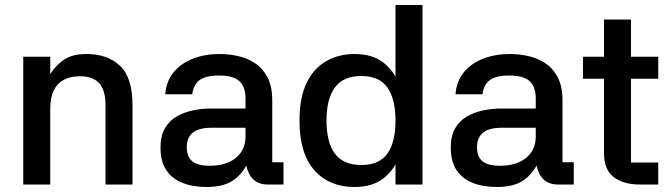

<svg xmlns="http://www.w3.org/2000/svg" viewBox="-20 -738 2668 768"><path d="M181 0H73V-511H181V-442Q205 -479 238 -500.5Q271 -522 326 -522Q410 -522 460 -475Q510 -428 510 -317V0H402V-316Q402 -378 376.5 -405.5Q351 -433 300 -433Q262 -433 235.5 -419Q209 -405 195 -376.5Q181 -348 181 -301Z M1114 0H1050Q1008 0 985.5 -29Q963 -58 962 -111L979 -108Q962 -56 921.5 -23Q881 10 807 10Q750 10 708.5 -7Q667 -24 644.5 -58.5Q622 -93 622 -148Q622 -194 639.5 -224.5Q657 -255 686.5 -272Q716 -289 752 -296.5Q788 -304 825 -304H962V-344Q962 -391 937.5 -413.5Q913 -436 856 -436Q804 -436 779 -418Q754 -400 749 -361H641Q645 -413 674.5 -449Q704 -485 752 -503.5Q800 -522 859 -522Q894 -522 931 -514Q968 -506 999 -486Q1030 -466 1049.5 -429.5Q1069 -393 1069 -336V-89H1114ZM727 -149Q727 -111 749 -93Q771 -75 819 -75Q886 -75 924 -107Q962 -139 962 -191V-227H826Q776 -227 751.5 -207.5Q727 -188 727 -149Z M1562 -718H1670V0H1562ZM1398 10Q1297 10 1237.5 -57Q1178 -124 1178 -255Q1178 -347 1206 -405.5Q1234 -464 1284 -493Q1334 -522 1398 -522Q1470 -522 1514.5 -487Q1559 -452 1579.5 -392Q1600 -332 1600 -255Q1600 -179 1579.5 -119.5Q1559 -60 1514.5 -25Q1470 10 1398 10ZM1426 -78Q1497 -78 1529.5 -123.5Q1562 -169 1562 -256Q1562 -342 1529.5 -388Q1497 -434 1426 -434Q1353 -434 1319.5 -388Q1286 -342 1286 -256Q1286 -169 1319.5 -123.5Q1353 -78 1426 -78Z M2275 0H2211Q2169 0 2146.5 -29Q2124 -58 2123 -111L2140 -108Q2123 -56 2082.5 -23Q2042 10 1968 10Q1911 10 1869.5 -7Q1828 -24 1805.5 -58.5Q1783 -93 1783 -148Q1783 -194 1800.5 -224.5Q1818 -255 1847.5 -272Q1877 -289 1913 -296.5Q1949 -304 1986 -304H2123V-344Q2123 -391 2098.5 -413.5Q2074 -436 2017 -436Q1965 -436 1940 -418Q1915 -400 1910 -361H1802Q1806 -413 1835.5 -449Q1865 -485 1913 -503.5Q1961 -522 2020 -522Q2055 -522 2092 -514Q2129 -506 2160 -486Q2191 -466 2210.5 -429.5Q2230 -393 2230 -336V-89H2275ZM1888 -149Q1888 -111 1910 -93Q1932 -75 1980 -75Q2047 -75 2085 -107Q2123 -139 2123 -191V-227H1987Q1937 -227 1912.5 -207.5Q1888 -188 1888 -149Z M2613 -423H2504V-88H2613V0H2538Q2475 0 2435.5 -29Q2396 -58 2396 -127V-423H2312V-511H2396V-660H2504V-511H2613Z"/></svg>

Font: 42dot Sans Light SemiBold
Style: Regular
Weight: 600
Version: Version 1.000